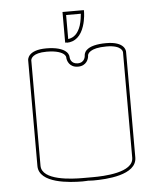

<svg xmlns="http://www.w3.org/2000/svg" viewBox="-52 -723 675 805"><g transform="rotate(-5 286.0 -320.5)"><path d="M93 -44V-488C94 -494 100 -518 160 -518C204 -518 224 -508 233 -500C240 -493 240 -488 240 -488C240 -473 250 -444 286 -444C322 -444 332 -473 332 -488C333 -493 340 -518 412 -518C479 -518 479 -488 479 -488V-44C479 19 353 23 307 23H286H265C220 23 93 19 93 -44ZM492 -44V-489C492 -492 491 -532 412 -532C373 -532 343 -525 328 -510C318 -500 318 -489 318 -488C318 -487 317 -458 286 -458C258 -458 254 -481 254 -488C254 -489 254 -499 244 -509C229 -524 199 -532 160 -532C81 -532 80 -492 80 -489V-44C80 30 210 37 263 37C276 37 284 36 286 36C292 36 297 37 309 37C361 37 492 31 492 -44ZM317 -664C316 -654 314 -634 308 -615C297 -582 279 -566 255 -563V-664ZM321 -611C331 -641 331 -670 331 -671V-678H241V-548C243 -550 246 -550 248 -548C283 -548 308 -571 321 -611Z"/></g></svg>

Font: Platiipus Light
Style: Light
Weight: 400
Version: Version 001.000